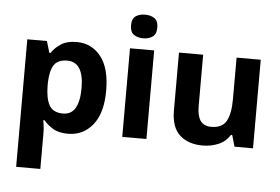

<svg xmlns="http://www.w3.org/2000/svg" viewBox="-62 -849 1719 1179"><g transform="rotate(5 797.5 -260.0)"><path d="M382 -556Q474 -556 531 -484.5Q588 -413 588 -274Q588 -135 529 -62.5Q470 10 378 10Q319 10 284 -11.5Q249 -33 227 -60H219Q227 -18 227 20V240H78V-546H199L220 -475H227Q249 -508 286 -532Q323 -556 382 -556ZM334 -437Q276 -437 252.5 -401Q229 -365 227 -291V-275Q227 -196 250.5 -153.5Q274 -111 336 -111Q387 -111 411.5 -153.5Q436 -196 436 -276Q436 -437 334 -437Z M786 -760Q819 -760 843 -744.5Q867 -729 867 -687Q867 -646 843 -630Q819 -614 786 -614Q752 -614 728.5 -630Q705 -646 705 -687Q705 -729 728.5 -744.5Q752 -760 786 -760ZM860 -546V0H711V-546Z M1517 -546V0H1403L1383 -70H1375Q1349 -28 1303.5 -9Q1258 10 1207 10Q1119 10 1066 -37.5Q1013 -85 1013 -190V-546H1162V-227Q1162 -169 1183 -139Q1204 -109 1250 -109Q1318 -109 1343 -155.5Q1368 -202 1368 -289V-546Z"/></g></svg>

Font: Noto Sans Ethiopic
Style: Bold
Weight: 700
Designer: Monotype Design Team
Foundry: Monotype Imaging Inc.
Version: Version 2.102; ttfautohint (v1.8.4.7-5d5b)